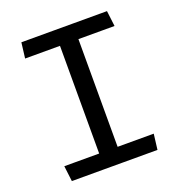

<svg xmlns="http://www.w3.org/2000/svg" viewBox="-132 -840 884 949"><g transform="rotate(-20 310.0 -365.0)"><path d="M258.2 -730H355.2V0H258.2ZM74.8 -81.8H545.2L535.1 0H84.8ZM84.9 -730H535.2L545.2 -648.2H74.8Z"/></g></svg>

Font: Monaspace Krypton Var
Style: Regular
Weight: 400
Designer: Riley Cran and the Lettermatic Team
Version: Version 1.101 (Monaspace Krypton Var)